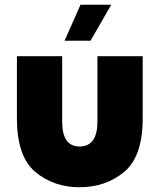

<svg xmlns="http://www.w3.org/2000/svg" viewBox="-20 -778 669 806"><path d="M51 -281V-542H241V-268Q241 -163 314 -163Q389 -163 389 -268V-542H579V-281Q579 -121 501.5 -56.5Q424 8 314 8Q205 8 128 -56.5Q51 -121 51 -281ZM318 -758H447L360 -607H251Z"/></svg>

Font: Chess Sans ExtraBold
Style: Regular
Weight: 800
Designer: Wolf Bōese
Foundry: Wolf Bōese
Version: Version 7.223